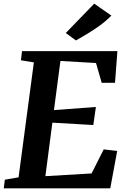

<svg xmlns="http://www.w3.org/2000/svg" viewBox="-26 -1020 691 1040"><path d="M-5.6 0 0.2 -46.7 74.6 -59.5 157.4 -682 87.5 -693.4 93.2 -743H609.9L597 -571.5H524.9L494 -678.7L301.3 -689.7L266.2 -423.7L493.4 -440.6L479.4 -342.8L257.7 -355.6L219.8 -65.8L470 -80.5L535.8 -210.9L608.7 -202.1L571.3 0ZM385.3 -800.9 330.3 -841.2 484.4 -1000.2 577.3 -935.6Q548 -905.7 513 -880.5Q478 -855.4 444.5 -835.5Q411 -815.7 385.3 -800.9Z"/></svg>

Font: Merriweather Light
Style: Italic
Weight: 300
Italic angle: -7.8°
Designer: Eben Sorkin
Foundry: Eben Sorkin
Version: Version 2.101